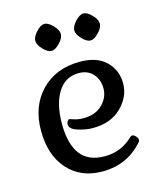

<svg xmlns="http://www.w3.org/2000/svg" viewBox="-111 -804 751 899"><g transform="rotate(-15 264.5 -355.0)"><path d="M275 14Q170 14 107.5 -56Q45 -126 45 -244.5Q45 -363 116 -436.5Q187 -510 304 -510Q386 -510 430 -467Q474 -424 474 -360Q474 -296 422.5 -245Q371 -194 283 -194Q251 -194 212 -206Q173 -218 173 -241Q173 -249 177.5 -256Q182 -263 185.5 -263Q189 -263 208.5 -256.5Q228 -250 252 -250Q312 -250 345.5 -284Q379 -318 379 -360.5Q379 -403 354 -431.5Q329 -460 284 -460Q220 -460 184 -403.5Q148 -347 148 -250Q148 -153 186 -102.5Q224 -52 304 -52Q384 -52 442 -109Q446 -113 452.5 -113Q459 -113 468 -103.5Q477 -94 477 -86.5Q477 -79 473 -75Q396 14 275 14ZM150 -616Q128 -639 128 -658Q128 -677 149.5 -700.5Q171 -724 189.5 -724Q208 -724 230 -701Q252 -678 252 -658.5Q252 -639 230 -616Q208 -593 190 -593Q172 -593 150 -616ZM339 -616Q317 -639 317 -658Q317 -677 338.5 -700.5Q360 -724 378.5 -724Q397 -724 419 -701Q441 -678 441 -658.5Q441 -639 419 -616Q397 -593 379 -593Q361 -593 339 -616Z"/></g></svg>

Font: Gabriela
Style: Regular
Weight: 400
Designer: Eduardo Rodriguez Tunni
Foundry: Eduardo Rodriguez Tunni
Version: Version 1.003